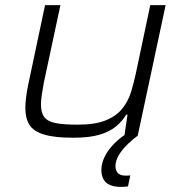

<svg xmlns="http://www.w3.org/2000/svg" viewBox="-20 -530 721 750"><path d="M265 8Q193 8 152 -4.5Q111 -17 95 -42.5Q79 -68 79 -109Q79 -127 82 -150.5Q85 -174 90 -198L156 -510H216L151 -206Q147 -183 143.5 -161Q140 -139 140 -123Q140 -89 153.5 -72Q167 -55 198.5 -49Q230 -43 283 -43Q352 -43 393.5 -60Q435 -77 458 -106Q481 -135 492 -171Q503 -207 511 -245L567 -510H627L518 0H466L478 -82H473Q458 -57 433.5 -36.5Q409 -16 369.5 -4Q330 8 265 8ZM453 200Q424 200 407 191.5Q390 183 383 168Q376 153 376 134Q376 98 402 60Q428 22 477 -10L518 0Q501 12 480 32Q459 52 445 74.5Q431 97 431 120Q431 134 439.5 145Q448 156 471 156Q474 156 478 156Q482 156 489 155L480 198Q472 199 466 199.5Q460 200 453 200Z"/></svg>

Font: Saira Expanded Light
Style: Italic
Weight: 300
Width: 7
Italic angle: -12°
Designer: Hector Gatti with collaboration of the Omnibus-Type team
Foundry: Omnibus-Type
Version: Version 1.101